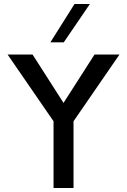

<svg xmlns="http://www.w3.org/2000/svg" viewBox="-20 -941 635 961"><path d="M578 -668 348 -334V0H248V-334L18 -668H143L298 -426L453 -668ZM353 -921H430L299 -729H232Z"/></svg>

Font: Madhuban
Style: Regular
Weight: 400
Designer: jaikishan Patel
Foundry: MagicType
Version: Version 1.000